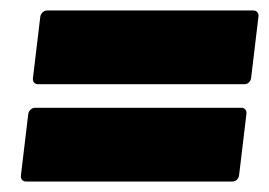

<svg xmlns="http://www.w3.org/2000/svg" viewBox="-20 -474 514 367"><path d="M53 -313H447C454 -313 459 -318 460 -325L474 -442C475 -449 471 -454 464 -454H70C64 -454 58 -449 57 -442L43 -325C42 -318 46 -313 53 -313ZM30 -127H424C431 -127 436 -132 437 -139L451 -256C452 -263 448 -268 441 -268H47C41 -268 35 -263 34 -256L20 -139C19 -132 23 -127 30 -127Z"/></svg>

Font: Barlow ExtraBold
Style: Italic
Weight: 800
Italic angle: -7°
Designer: Jeremy Tribby
Foundry: Tribby Type
Version: Version 1.422;hotconv 1.0.109;makeotfexe 2.5.65596